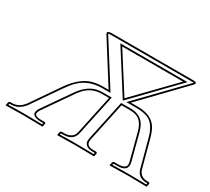

<svg xmlns="http://www.w3.org/2000/svg" viewBox="-127 -859 1176 1075"><g transform="rotate(30 460.5 -321.5)"><path d="M561.5 -365.2 798.8 -609.9H405.8ZM438.5 -323.2Q374.5 -323.2 331.1 -274.9Q318.8 -261.2 307.1 -244.1L187 -70.8Q160.6 -32.2 203.1 -27.8Q211.4 -26.9 220.7 -26.9H241.7Q248.5 -24.9 248 -19L244.1 0L241.7 2Q240.7 2 118.2 0Q79.1 0 6.8 2L4.9 0L8.8 -19Q11.7 -25.9 18.6 -26.9H30.8Q76.2 -27.8 106.9 -70.8L226.1 -244.1Q286.6 -332 355.5 -352.5Q387.2 -361.8 425.8 -361.8H460.9L294.9 -625Q284.7 -644 315.9 -645H846.2Q867.2 -645 865.2 -634.8Q863.3 -629.9 858.9 -625L605 -361.8H649.9Q739.3 -361.8 773.9 -305.7Q789.1 -281.2 798.8 -244.1L845.2 -70.8Q857.4 -27.8 901.9 -26.9H913.6Q920.9 -24.9 920.9 -19L917 0L914.6 2Q913.6 2 803.2 0L678.7 2L676.8 0L681.2 -19Q684.1 -26.4 690.9 -26.9H712.9Q766.6 -26.9 766.1 -56.6Q765.6 -63.5 764.2 -70.8L718.8 -244.1Q700.7 -309.6 652.8 -319.8Q638.7 -322.8 620.6 -323.2H566.9L513.2 -70.8Q504.9 -31.2 545.4 -27.3Q551.8 -26.9 557.6 -26.9H574.7Q581.1 -24.9 581.1 -19L577.1 0L574.7 2Q573.7 2 459 0L339.8 2L337.9 0L341.8 -19Q344.7 -26.4 351.6 -26.9H367.7Q422.4 -28.3 432.1 -70.8L485.8 -323.2ZM560.1 -349.1 387.7 -620.1H822.3ZM438.5 -333H498L441.9 -68.8Q429.2 -17.6 367.7 -17.1Q365.2 -17.1 359.9 -17.1Q354 -17.1 351.6 -17.1L350.1 -8.3Q427.7 -10.3 459 -9.8Q494.6 -9.8 568.4 -8.3L570.3 -17.1H557.6Q502.4 -18.6 501.5 -57.6Q502 -65.4 503.4 -73.2L558.6 -333H620.6Q690.4 -333 717.3 -276.9Q723.6 -262.7 728.5 -246.6L773.9 -73.7Q783.7 -30.8 744.6 -20Q731.4 -17.1 712.9 -17.1Q709.5 -17.1 701.7 -17.1Q693.8 -17.1 690.9 -17.1L689 -8.3Q772 -10.3 803.2 -9.8Q838.4 -9.8 908.7 -8.3L910.2 -17.1H901.9Q851.1 -17.1 836.4 -64.5Q835.4 -66.9 835.4 -68.4L789.1 -241.2Q768.6 -319.3 721.7 -339.8Q693.8 -351.6 649.9 -352.1H581.5L851.6 -631.8Q853.5 -633.8 853.5 -634.3Q849.6 -634.8 846.2 -634.8H315.9Q306.2 -634.8 301.8 -633.3Q302.7 -631.3 303.2 -630.4L479 -352.1H425.8Q337.9 -352.1 281.2 -296.4Q258.3 -273.4 234.4 -238.3L115.2 -65.4Q80.1 -17.6 30.8 -17.1H19L17.1 -8.3Q85 -10.3 117.9 -10Q150.9 -9.8 235.4 -8.3L237.3 -17.1H220.7Q167 -18.6 166.5 -45.9Q167.5 -59.1 178.7 -76.7L298.8 -249.5Q351.6 -325.7 420.4 -332Q429.7 -333 438.5 -333Z"/></g></svg>

Font: Linux Biolinum Outline O
Style: Italic
Weight: 400
Italic angle: -12°
Designer: Philipp H. Poll
Foundry: Philipp H. Poll
Version: Version 0.6.2